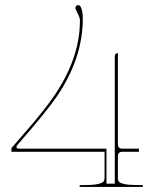

<svg xmlns="http://www.w3.org/2000/svg" viewBox="-20 -733 610 753"><path d="M292.5 0V-7.3H314.9Q347.2 -7.3 364.5 -11.5Q381.8 -15.6 386 -21Q390.1 -26.4 390.1 -35.2V-137.7H24.9V-152.3Q31.2 -159.7 65.2 -198.7Q99.1 -237.8 113.3 -254.6Q127.4 -271.5 151.4 -301.8Q175.3 -332 191.9 -356.4Q293.5 -504.9 293.5 -652.3Q293.5 -664.1 284.7 -680.2Q275.9 -696.3 275.9 -702.6Q275.9 -706.5 278.8 -709.7Q281.7 -712.9 285.6 -712.9Q292.5 -712.9 294.9 -709Q304.7 -693.8 304.7 -660.2Q304.7 -504.4 203.1 -355Q162.1 -294.4 50.3 -167Q46.4 -162.6 44.9 -158.9Q43.5 -155.3 45.9 -152.6Q48.3 -149.9 54.7 -149.9H397.5V-12.7H430.2V-512.7Q430.2 -518.1 433.6 -521.5Q437 -524.9 442.4 -524.9V-167Q442.4 -149.9 460.4 -149.9H524.9V-137.7H460.4Q442.4 -137.7 442.4 -120.1V-33.7Q442.4 -24.9 447 -19.8Q451.7 -14.6 468.8 -11Q485.8 -7.3 517.6 -7.3H540V0Z"/></svg>

Font: ZnikomitNo25
Style: Regular
Weight: 100
Designer: gluk
Foundry: gluk
Version: Version 0.56